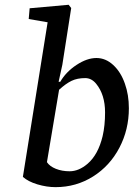

<svg xmlns="http://www.w3.org/2000/svg" viewBox="-20 -769 559 803"><path d="M179.2 -675.8 100.1 -689.5 104 -734.4 267.1 -749 277.8 -735.4 240.7 -498 225.1 -426.8H231.9Q255.9 -468.3 299.8 -497.3Q343.8 -526.4 383.3 -526.4Q421.9 -526.4 453.6 -497.1Q485.4 -467.8 502.4 -418.9Q519 -372.1 519 -316.4Q519 -226.6 479.2 -150.9Q439.5 -75.2 369.1 -30.8Q298.3 13.7 212.4 13.7Q175.3 13.7 136.2 2Q97.2 -9.8 75.7 -29.3ZM346.2 -84Q390.6 -122.1 409.2 -199.7Q419.4 -243.7 419.4 -298.8Q419.4 -373 382.3 -418.5Q362.8 -442.4 336.4 -442.4Q303.2 -442.4 279.3 -430.9Q255.4 -419.4 227.1 -393.6L176.3 -90.8Q188 -73.2 213.6 -63Q239.3 -52.7 271 -52.7Q309.6 -52.7 346.2 -84Z"/></svg>

Font: Neuton
Style: Italic
Weight: 400
Italic angle: -9°
Designer: Brian M Zick
Version: Version 1.32